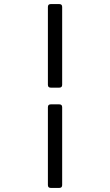

<svg xmlns="http://www.w3.org/2000/svg" viewBox="-20 -771 540 942"><path d="M271 151H229Q215 151 215 137V-245Q215 -259 229 -259H271Q285 -259 285 -245V137Q285 151 271 151ZM271 -341H229Q215 -341 215 -355V-737Q215 -751 229 -751H271Q285 -751 285 -737V-355Q285 -341 271 -341Z"/></svg>

Font: NanumGothicCoding
Style: Regular
Weight: 400
Monospace: yes
Designer: Kwon Bruce; Nicolas Noh; Sung-woo Choi; Go-un Cha; Soo-hyun Park;
Foundry: NHN Corporation
Version: Version 2.000;PS 1;hotconv 1.0.49;makeotf.lib2.0.14853